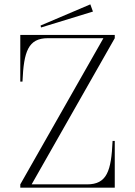

<svg xmlns="http://www.w3.org/2000/svg" viewBox="-20 -860 619 880"><path d="M73 0H506V-214H496C490 -76 470 -15 379 -15H125L506 -685V-700H73V-486H83C89 -624 109 -685 200 -685H454L73 -15ZM406 -807 394 -840 166 -743 168 -734Z"/></svg>

Font: Sprat Condensed Thin
Style: Regular
Weight: 100
Width: 3
Designer: Ethan Nakache
Foundry: Collletttivo
Version: Version 2.000;Glyphs 3.2 (3217)